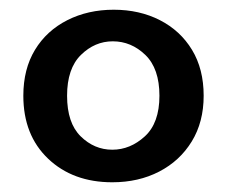

<svg xmlns="http://www.w3.org/2000/svg" viewBox="-20 -722 467 395"><path d="M28 -525Q28 -580 52 -619.5Q76 -659 118.5 -680.5Q161 -702 214 -702Q267 -702 309 -680.5Q351 -659 375 -619.5Q399 -580 399 -525Q399 -471 374.5 -431Q350 -391 307.5 -369Q265 -347 211 -347Q130 -347 79 -395.5Q28 -444 28 -525ZM308 -525Q308 -581 279 -609Q250 -637 212 -637Q175 -637 146.5 -609Q118 -581 118 -525Q118 -469 146 -441.5Q174 -414 211 -414Q248 -414 278 -441.5Q308 -469 308 -525Z"/></svg>

Font: Poppins Medium
Style: Regular
Weight: 500
Designer: Ninad Kale (Devanagari), Jonny Pinhorn (Latin)
Version: Version 5.002